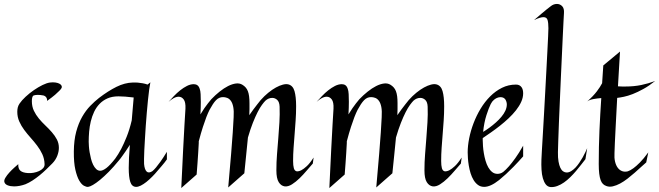

<svg xmlns="http://www.w3.org/2000/svg" viewBox="-20 -928 3313 965"><path d="M290 -486.8Q287.6 -481 278.8 -472.2Q271.5 -464.4 257.1 -451.9Q242.7 -439.5 216.8 -420.9Q217.3 -429.2 214.6 -434.8Q211.9 -440.4 208 -443.4Q203.6 -446.8 198.2 -448.2Q167 -454.1 148.9 -448.2Q144.5 -446.3 142.3 -438.7Q140.1 -431.2 140.1 -419.9Q140.1 -393.1 150.1 -371.8Q160.2 -350.6 175.3 -332.3Q190.4 -314 208 -297.4Q225.6 -280.8 240.7 -263.4Q255.9 -246.1 265.9 -227.1Q275.9 -208 275.9 -185.1Q275.9 -165.5 267.8 -144.8Q259.8 -124 243.2 -106.9Q229 -92.3 212.6 -76.7Q196.3 -61 179 -46.9Q161.6 -32.7 143.6 -21Q125.5 -9.3 107.9 -2Q78.1 8.8 50.8 8.8Q32.2 8.8 18.6 3.4Q4.9 -2 2 -13.2Q-0.5 -22 7.3 -34.9Q15.1 -47.9 26.9 -60.8Q38.6 -73.7 51.5 -85.2Q64.5 -96.7 71.8 -103Q70.8 -79.6 82.8 -69.6Q94.7 -59.6 121.1 -58.1Q134.3 -57.1 148.9 -59.8Q163.6 -62.5 176 -68.1Q188.5 -73.7 196.5 -82.5Q204.6 -91.3 204.1 -103Q203.1 -130.4 192.6 -153.1Q182.1 -175.8 166.7 -196Q151.4 -216.3 134 -235.6Q116.7 -254.9 101.8 -274.9Q86.9 -294.9 76.9 -317.4Q66.9 -339.8 66.9 -366.2Q66.9 -377.4 69.3 -387.7Q71.8 -397.9 78.1 -407.2Q89.4 -423.8 108.9 -441.9Q128.4 -460 150.4 -475.1Q172.4 -490.2 193.8 -500.7Q215.3 -511.2 231 -513.2Q246.1 -515.1 258.1 -513.4Q270 -511.7 277.8 -507.8Q285.6 -503.9 288.8 -498.3Q292 -492.7 290 -486.8Z M818.8 -127Q814.5 -120.1 806.6 -110.6Q798.8 -101.1 791 -91.8Q782.2 -81.1 772 -69.8Q759.3 -54.2 744.6 -39.6Q730 -24.9 715.6 -13.4Q701.2 -2 687.5 4.9Q673.8 11.7 663.1 11.2Q642.6 10.3 634.8 -13.9Q627 -38.1 627 -84Q627 -108.4 628.4 -136.7Q629.9 -165 632.8 -200.2Q622.1 -183.1 612.3 -168.9Q602.5 -154.8 594.7 -144Q585.9 -131.3 577.1 -121.1Q551.3 -89.4 527.1 -64.9Q502.9 -40.5 482.7 -23.9Q462.4 -7.3 447 1.5Q431.6 10.3 422.9 11.2Q414.1 12.2 401.6 5.4Q389.2 -1.5 377.9 -21Q366.7 -40.5 358.6 -75.7Q350.6 -110.8 351.1 -167Q351.6 -223.1 363 -265.9Q374.5 -308.6 392.8 -340.6Q411.1 -372.6 433.6 -395.8Q456.1 -418.9 478 -436Q523.4 -470.7 565.2 -491.5Q606.9 -512.2 647 -513.2Q660.2 -513.7 672.9 -512.7Q684.1 -511.7 697 -509.5Q710 -507.3 721.7 -502.9L735.8 -514.2Q732.9 -500.5 729.7 -477.1Q726.6 -453.6 723.6 -424.3Q720.7 -395 717.8 -361.8Q714.8 -328.6 712.6 -295.2Q710.4 -261.7 708.5 -230.2Q706.5 -198.7 705.3 -172.9Q704.1 -147 703.9 -128.9Q703.6 -110.8 704.1 -104Q706.5 -76.2 717 -65.9Q727.5 -55.7 746.1 -67.9Q753.4 -73.7 764.2 -86.4Q773.4 -97.2 786.9 -116Q800.3 -134.8 818.8 -165ZM651.9 -438Q605.5 -443.8 575.7 -443.8Q543.9 -443.8 520.5 -433.6Q497.1 -423.3 480.5 -406Q463.9 -388.7 453.1 -366Q442.4 -343.3 436.3 -317.9Q430.2 -292.5 428 -266.1Q425.8 -239.7 425.8 -215.8Q425.8 -207.5 426.8 -193.4Q427.7 -179.2 430.4 -163.1Q433.1 -147 437.3 -130.4Q441.4 -113.8 448 -100.3Q454.6 -86.9 463.4 -78.4Q472.2 -69.8 483.9 -69.8Q496.6 -69.8 514.9 -83.7Q533.2 -97.7 559.1 -130.9Q574.2 -151.4 589.4 -180.2Q602.1 -204.6 616.5 -240.2Q630.9 -275.9 642.1 -323.2Z M1208 -57.1 1127 14.2Q1136.2 -86.4 1141.6 -154.3Q1147 -222.2 1149.9 -263.2Q1153.3 -311.5 1154.3 -338.9Q1156.2 -370.6 1152.3 -390.4Q1148.4 -410.2 1140.4 -421.1Q1132.3 -432.1 1121.8 -436Q1111.3 -439.9 1101.1 -439.9Q1090.3 -439.9 1081.8 -436Q1073.2 -432.1 1065.4 -424.1Q1057.6 -416 1049.8 -404.1Q1042 -392.1 1033.2 -376Q1025.9 -361.8 1017.1 -339.4Q1009.8 -320.3 1000 -290.5Q990.2 -260.7 979 -217.8V-209Q978 -185.5 976.1 -159.2Q974.6 -136.7 972.7 -108.4Q970.7 -80.1 968.3 -50.8L891.1 17.1Q896.5 -101.6 900.6 -179Q904.8 -256.3 907.2 -301.3Q910.2 -354 912.1 -381.8Q913.6 -414.6 903.3 -428.2Q893.1 -441.9 877.9 -441.9Q866.2 -441.9 852.8 -434.6Q839.4 -427.2 827.1 -416Q839.4 -429.7 854.2 -445.3Q869.1 -460.9 885.7 -474.1Q902.3 -487.3 919.7 -496.1Q937 -504.9 954.1 -504.9Q964.8 -504.9 972.4 -499.3Q980 -493.7 983.9 -481Q987.3 -472.2 988.3 -455.1Q989.3 -438 989.3 -416Q989.3 -401.9 988.8 -385.7Q988.3 -369.6 987.3 -353Q997.6 -370.1 1007.3 -384.3Q1017.1 -398.4 1024.9 -408.2Q1033.7 -419.9 1042 -429.2Q1062 -450.2 1083.7 -467.5Q1105.5 -484.9 1126.2 -495.4Q1147 -505.9 1165.5 -508.3Q1184.1 -510.7 1198.2 -502Q1208 -496.1 1214.8 -488.3Q1221.7 -480.5 1225.8 -469.7Q1230 -459 1231.9 -444.1Q1233.9 -429.2 1233.9 -409.2Q1233.9 -394 1233.9 -379.2Q1233.9 -364.3 1232.9 -349.1Q1244.1 -365.2 1254.2 -378.9Q1264.2 -392.6 1272.5 -402.8Q1281.7 -415 1290 -424.8Q1308.6 -445.8 1328.4 -461.9Q1348.1 -478 1366.9 -488.3Q1385.7 -498.5 1401.9 -502.7Q1418 -506.8 1429.2 -503.9Q1452.1 -498 1460.2 -470Q1468.3 -441.9 1468.3 -394Q1468.3 -357.4 1465.8 -322.3Q1463.4 -287.1 1460.7 -253.2Q1458 -219.2 1455.6 -185.8Q1453.1 -152.3 1453.1 -119.1Q1453.1 -96.2 1456.8 -82.8Q1460.4 -69.3 1471.2 -66.9Q1481.9 -65.9 1495.1 -72.8Q1506.3 -78.6 1522 -93Q1537.6 -107.4 1556.2 -136.2L1552.2 -106Q1539.1 -91.3 1521.7 -70.8Q1504.4 -50.3 1485.6 -32Q1466.8 -13.7 1447.5 -1.5Q1428.2 10.7 1411.1 8.8Q1392.6 6.3 1380.9 -12.5Q1369.1 -31.2 1369.1 -71.8Q1369.1 -112.8 1372.3 -153.1Q1375.5 -193.4 1378.7 -233.2Q1381.8 -272.9 1384.3 -312.7Q1386.7 -352.5 1385.3 -392.1Q1384.3 -415.5 1373.3 -425.8Q1362.3 -436 1348.1 -436Q1329.6 -436 1314 -421.9Q1306.6 -414.6 1296.4 -400.6Q1286.1 -386.7 1274.7 -364.3Q1263.2 -341.8 1250.7 -310.3Q1238.3 -278.8 1226.1 -236.8Q1222.2 -190.9 1217 -146.2Q1211.9 -101.6 1208 -57.1Z M1952.1 -57.1 1871.1 14.2Q1880.4 -86.4 1885.7 -154.3Q1891.1 -222.2 1894 -263.2Q1897.5 -311.5 1898.4 -338.9Q1900.4 -370.6 1896.5 -390.4Q1892.6 -410.2 1884.5 -421.1Q1876.5 -432.1 1866 -436Q1855.5 -439.9 1845.2 -439.9Q1834.5 -439.9 1825.9 -436Q1817.4 -432.1 1809.6 -424.1Q1801.8 -416 1793.9 -404.1Q1786.1 -392.1 1777.3 -376Q1770 -361.8 1761.2 -339.4Q1753.9 -320.3 1744.1 -290.5Q1734.4 -260.7 1723.1 -217.8V-209Q1722.2 -185.5 1720.2 -159.2Q1718.8 -136.7 1716.8 -108.4Q1714.8 -80.1 1712.4 -50.8L1635.3 17.1Q1640.6 -101.6 1644.8 -179Q1648.9 -256.3 1651.4 -301.3Q1654.3 -354 1656.2 -381.8Q1657.7 -414.6 1647.5 -428.2Q1637.2 -441.9 1622.1 -441.9Q1610.4 -441.9 1596.9 -434.6Q1583.5 -427.2 1571.3 -416Q1583.5 -429.7 1598.4 -445.3Q1613.3 -460.9 1629.9 -474.1Q1646.5 -487.3 1663.8 -496.1Q1681.2 -504.9 1698.2 -504.9Q1709 -504.9 1716.6 -499.3Q1724.1 -493.7 1728 -481Q1731.4 -472.2 1732.4 -455.1Q1733.4 -438 1733.4 -416Q1733.4 -401.9 1732.9 -385.7Q1732.4 -369.6 1731.4 -353Q1741.7 -370.1 1751.5 -384.3Q1761.2 -398.4 1769 -408.2Q1777.8 -419.9 1786.1 -429.2Q1806.2 -450.2 1827.9 -467.5Q1849.6 -484.9 1870.4 -495.4Q1891.1 -505.9 1909.7 -508.3Q1928.2 -510.7 1942.4 -502Q1952.1 -496.1 1959 -488.3Q1965.8 -480.5 1970 -469.7Q1974.1 -459 1976.1 -444.1Q1978 -429.2 1978 -409.2Q1978 -394 1978 -379.2Q1978 -364.3 1977.1 -349.1Q1988.3 -365.2 1998.3 -378.9Q2008.3 -392.6 2016.6 -402.8Q2025.9 -415 2034.2 -424.8Q2052.7 -445.8 2072.5 -461.9Q2092.3 -478 2111.1 -488.3Q2129.9 -498.5 2146 -502.7Q2162.1 -506.8 2173.3 -503.9Q2196.3 -498 2204.3 -470Q2212.4 -441.9 2212.4 -394Q2212.4 -357.4 2210 -322.3Q2207.5 -287.1 2204.8 -253.2Q2202.1 -219.2 2199.7 -185.8Q2197.3 -152.3 2197.3 -119.1Q2197.3 -96.2 2200.9 -82.8Q2204.6 -69.3 2215.3 -66.9Q2226.1 -65.9 2239.3 -72.8Q2250.5 -78.6 2266.1 -93Q2281.7 -107.4 2300.3 -136.2L2296.4 -106Q2283.2 -91.3 2265.9 -70.8Q2248.5 -50.3 2229.7 -32Q2210.9 -13.7 2191.7 -1.5Q2172.4 10.7 2155.3 8.8Q2136.7 6.3 2125 -12.5Q2113.3 -31.2 2113.3 -71.8Q2113.3 -112.8 2116.5 -153.1Q2119.6 -193.4 2122.8 -233.2Q2126 -272.9 2128.4 -312.7Q2130.9 -352.5 2129.4 -392.1Q2128.4 -415.5 2117.4 -425.8Q2106.4 -436 2092.3 -436Q2073.7 -436 2058.1 -421.9Q2050.8 -414.6 2040.5 -400.6Q2030.3 -386.7 2018.8 -364.3Q2007.3 -341.8 1994.9 -310.3Q1982.4 -278.8 1970.2 -236.8Q1966.3 -190.9 1961.2 -146.2Q1956.1 -101.6 1952.1 -57.1Z M2609.4 -142.1Q2583.5 -112.8 2561.8 -90.6Q2540 -68.4 2523.4 -53.2Q2503.9 -35.6 2488.3 -22.9Q2445.3 11.2 2413.6 11.2Q2395.5 11.2 2382.6 1.7Q2369.6 -7.8 2360.4 -22.9Q2351.1 -38.1 2345.2 -57.1Q2339.4 -76.2 2336.2 -95.5Q2333 -114.7 2331.8 -132.3Q2330.6 -149.9 2330.6 -162.1Q2330.6 -194.8 2338.1 -232.9Q2345.7 -271 2360.1 -308.8Q2374.5 -346.7 2395.5 -381.6Q2416.5 -416.5 2443.6 -443.6Q2470.7 -470.7 2503.2 -486.8Q2535.6 -502.9 2573.2 -502.9Q2583.5 -502.9 2590.3 -499.3Q2597.2 -495.6 2601.6 -489.3Q2606 -482.9 2607.7 -475.1Q2609.4 -467.3 2609.4 -459Q2609.4 -437.5 2599.6 -416Q2589.8 -394.5 2573.5 -373.8Q2557.1 -353 2536.1 -333.3Q2515.1 -313.5 2492.4 -295.7Q2469.7 -277.8 2447.3 -262.2Q2424.8 -246.6 2406.2 -233.9V-223.1Q2406.2 -210.9 2407.5 -193.6Q2408.7 -176.3 2411.9 -157.5Q2415 -138.7 2420.4 -120.1Q2425.8 -101.6 2434.1 -86.9Q2442.4 -72.3 2453.9 -63.2Q2465.3 -54.2 2480.5 -54.2Q2487.3 -54.2 2494.6 -56.4Q2502 -58.6 2509.3 -64Q2522 -74.2 2538.1 -92.3Q2551.8 -107.9 2569.8 -132.8Q2587.9 -157.7 2609.4 -195.8ZM2518.6 -430.2Q2512.7 -437 2503.4 -439Q2494.1 -440.9 2483.6 -438Q2473.1 -435.1 2463.1 -426.8Q2453.1 -418.5 2446.3 -404.8Q2436.5 -385.3 2424.8 -348.9Q2413.1 -312.5 2408.2 -265.1Q2423.8 -274.4 2440.4 -286.6Q2457 -298.8 2472.4 -312.5Q2487.8 -326.2 2500.2 -341.1Q2512.7 -356 2519.8 -371.3Q2526.9 -386.7 2527.3 -401.6Q2527.8 -416.5 2518.6 -430.2Z M2922.4 -127.9Q2912.6 -115.2 2900.6 -99.9Q2888.7 -84.5 2875 -68.4Q2861.3 -52.2 2846.2 -37.4Q2831.1 -22.5 2814.7 -11Q2798.3 0.5 2781.2 6.8Q2764.2 13.2 2747.1 12.2Q2732.4 10.7 2723.1 -1.2Q2713.9 -13.2 2708.5 -32Q2703.1 -50.8 2701.7 -75.2Q2700.2 -99.6 2701.2 -126Q2701.7 -139.2 2703.6 -172.6Q2705.6 -206.1 2708.3 -252Q2710.9 -297.9 2714.1 -352.5Q2717.3 -407.2 2720.2 -463.4Q2723.1 -519.5 2726.1 -573.5Q2729 -627.4 2731.2 -671.4Q2733.4 -715.3 2734.9 -745.8Q2736.3 -776.4 2736.3 -786.1Q2736.3 -812.5 2732.2 -827.1Q2728 -841.8 2711.4 -841.8Q2695.3 -841.8 2664.1 -827.1Q2685.5 -845.7 2701.2 -858.9Q2716.8 -872.1 2727.1 -880.4Q2739.3 -889.6 2747.1 -896Q2761.7 -908.2 2779.3 -908.2Q2794.4 -908.2 2805.4 -897Q2816.4 -885.7 2814.5 -861.8Q2814 -852.5 2812.3 -822Q2810.5 -791.5 2808.6 -746.8Q2806.6 -702.1 2804 -647.2Q2801.3 -592.3 2798.8 -533.9Q2796.4 -475.6 2793.7 -417.7Q2791 -359.9 2789.1 -310.1Q2787.1 -260.3 2785.9 -221.7Q2784.7 -183.1 2784.2 -163.1Q2783.7 -135.7 2787.1 -116.2Q2790.5 -96.7 2796.4 -84.5Q2802.2 -72.3 2810.5 -66.7Q2818.8 -61 2828.1 -61Q2839.4 -61 2850.6 -67.9Q2861.8 -74.7 2872.1 -85.4Q2882.3 -96.2 2891.6 -109.9Q2900.9 -123.5 2908.7 -137.2Q2916.5 -150.9 2922.1 -163.1Q2927.7 -175.3 2931.2 -183.1Z M3238.3 -162.1 3228 -111.8Q3216.8 -102.5 3201.9 -88.6Q3187 -74.7 3169.7 -59.6Q3152.3 -44.4 3133.8 -30Q3115.2 -15.6 3096.7 -5.6Q3078.1 4.4 3060.3 8.5Q3042.5 12.7 3027.3 6.8Q3017.6 3.4 3010.5 -3.4Q3003.4 -10.3 2998.8 -22.9Q2994.1 -35.6 2991.7 -55.4Q2989.3 -75.2 2989.3 -104Q2989.3 -190.9 2992.9 -272.7Q2996.6 -354.5 3002 -435.1Q2981.4 -433.6 2961.7 -429.9Q2941.9 -426.3 2931.2 -418Q2961.9 -445.3 2979.5 -468.5Q2997.1 -491.7 3006.3 -509.8L3012.2 -599.1L3096.2 -668.9L3085.9 -494.1Q3096.7 -493.2 3106 -493.2Q3115.2 -493.2 3124 -493.2Q3166.5 -493.2 3202.9 -500.7Q3239.3 -508.3 3272.9 -521Q3241.7 -496.1 3213.1 -480.5Q3184.6 -464.8 3160.2 -455.3Q3135.7 -445.8 3115.7 -441.7Q3095.7 -437.5 3082 -436Q3077.1 -348.1 3074.5 -293.7Q3071.8 -239.3 3070.3 -209.5Q3068.4 -174.3 3068.4 -158.2Q3066.9 -134.3 3071.3 -115.7Q3075.7 -97.2 3084.7 -85Q3093.8 -72.8 3106.7 -67.9Q3119.6 -63 3135.3 -66.9Q3147.5 -70.8 3163.6 -82.5Q3177.2 -92.3 3196 -111.1Q3214.8 -129.9 3238.3 -162.1ZM2931.2 -418 2928.2 -416Z"/></svg>

Font: Quintessential
Style: Regular
Weight: 400
Designer: Astigmatic (AOETI)
Foundry: Astigmatic (AOETI)
Version: Version 1.000